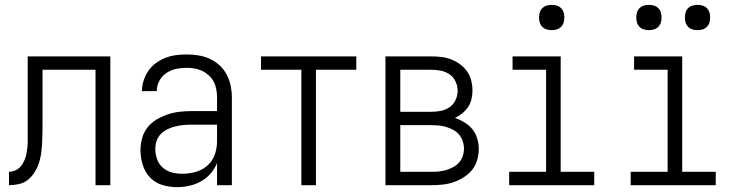

<svg xmlns="http://www.w3.org/2000/svg" viewBox="-20 -762 3040 790"><path d="M17 0V-55Q28 -55 39 -59Q50 -63 58.5 -70.5Q67 -78 73 -88Q79 -98 83 -108.5Q87 -119 89 -130.5Q91 -142 92.5 -153.5Q94 -165 94 -176.5Q94 -188 94 -199Q94 -215 94 -231.5Q94 -248 94 -264V-530H434V0H373V-475H155V-264Q155 -261 155 -258Q155 -255 155 -252Q155 -231 154.5 -210.5Q154 -190 153 -169.5Q152 -149 149 -128.5Q146 -108 139.5 -89Q133 -70 121.5 -52Q110 -34 94 -21.5Q78 -9 57.5 -4.5Q37 0 17 0Z M708 8Q677 8 647.5 -1Q618 -10 597.5 -31.5Q577 -53 567.5 -83Q558 -113 558 -143Q558 -168 564.5 -192.5Q571 -217 586.5 -237Q602 -257 624 -270Q646 -283 669.5 -291Q693 -299 718 -302Q743 -305 768 -305H873V-362Q873 -378 870 -394.5Q867 -411 859.5 -425.5Q852 -440 839.5 -451.5Q827 -463 812.5 -470Q798 -477 781.5 -480Q765 -483 748 -483Q726 -483 704.5 -478.5Q683 -474 664.5 -461.5Q646 -449 635.5 -429Q625 -409 625 -387H564Q564 -409 571 -430.5Q578 -452 590.5 -470.5Q603 -489 621.5 -502.5Q640 -516 660.5 -524Q681 -532 703.5 -535Q726 -538 748 -538Q773 -538 797 -534Q821 -530 843 -520Q865 -510 883 -493.5Q901 -477 912.5 -455.5Q924 -434 929 -410Q934 -386 934 -362V0H873V-91Q863 -67 846 -47.5Q829 -28 806.5 -15.5Q784 -3 758.5 2.5Q733 8 708 8ZM730 -47Q757 -47 784.5 -54.5Q812 -62 833 -80.5Q854 -99 863.5 -125.5Q873 -152 873 -180V-249H768Q751 -249 734.5 -247.5Q718 -246 701.5 -242Q685 -238 669.5 -230.5Q654 -223 642 -211Q630 -199 624.5 -182.5Q619 -166 619 -149Q619 -127 626.5 -106.5Q634 -86 650 -72Q666 -58 687 -52.5Q708 -47 730 -47Z M1220 0V-475H1054V-530H1446V-475H1280V0Z M1566 0V-530H1755Q1776 -530 1796.5 -527.5Q1817 -525 1836.5 -517.5Q1856 -510 1873 -497.5Q1890 -485 1902 -468Q1914 -451 1919 -430.5Q1924 -410 1924 -390Q1924 -372 1920 -354.5Q1916 -337 1906 -322Q1896 -307 1882 -295.5Q1868 -284 1852 -277Q1872 -270 1891 -258.5Q1910 -247 1923.5 -230.5Q1937 -214 1943.5 -192.5Q1950 -171 1950 -150Q1950 -127 1943.5 -104Q1937 -81 1922.5 -63Q1908 -45 1888 -32.5Q1868 -20 1846.5 -12.5Q1825 -5 1801.5 -2.5Q1778 0 1755 0ZM1755 -302Q1775 -302 1794.5 -306Q1814 -310 1830 -321Q1846 -332 1854.5 -350.5Q1863 -369 1863 -389Q1863 -408 1854.5 -426.5Q1846 -445 1830 -456Q1814 -467 1794.5 -471Q1775 -475 1755 -475H1627V-302ZM1755 -55Q1771 -55 1786.5 -56.5Q1802 -58 1816.5 -62.5Q1831 -67 1845 -74.5Q1859 -82 1869 -93.5Q1879 -105 1884 -120Q1889 -135 1889 -151Q1889 -166 1884 -181Q1879 -196 1869 -208Q1859 -220 1845 -227.5Q1831 -235 1816.5 -239.5Q1802 -244 1786.5 -245.5Q1771 -247 1755 -247H1627V-55Z M2075 0V-55H2227V-475H2089V-530H2287V-55H2425V0ZM2250 -638Q2239 -638 2229 -641Q2219 -644 2211.5 -651.5Q2204 -659 2201 -669Q2198 -679 2198 -690Q2198 -701 2201 -711Q2204 -721 2211.5 -728.5Q2219 -736 2229 -739Q2239 -742 2250 -742Q2261 -742 2271 -739Q2281 -736 2288.5 -728.5Q2296 -721 2299 -711Q2302 -701 2302 -690Q2302 -679 2299 -669Q2296 -659 2288.5 -651.5Q2281 -644 2271 -641Q2261 -638 2250 -638Z M2575 0V-55H2727V-475H2589V-530H2787V-55H2925V0ZM2850 -638Q2839 -638 2829 -641Q2819 -644 2811.5 -651.5Q2804 -659 2801 -669Q2798 -679 2798 -690Q2798 -701 2801 -711Q2804 -721 2811.5 -728.5Q2819 -736 2829 -739Q2839 -742 2850 -742Q2861 -742 2871 -739Q2881 -736 2888.5 -728.5Q2896 -721 2899 -711Q2902 -701 2902 -690Q2902 -679 2899 -669Q2896 -659 2888.5 -651.5Q2881 -644 2871 -641Q2861 -638 2850 -638ZM2650 -638Q2639 -638 2629 -641Q2619 -644 2611.5 -651.5Q2604 -659 2601 -669Q2598 -679 2598 -690Q2598 -701 2601 -711Q2604 -721 2611.5 -728.5Q2619 -736 2629 -739Q2639 -742 2650 -742Q2661 -742 2671 -739Q2681 -736 2688.5 -728.5Q2696 -721 2699 -711Q2702 -701 2702 -690Q2702 -679 2699 -669Q2696 -659 2688.5 -651.5Q2681 -644 2671 -641Q2661 -638 2650 -638Z"/></svg>

Font: Iosevka Term Light
Style: Regular
Weight: 300
Monospace: yes
Designer: Belleve Invis
Foundry: Belleve Invis
Version: Version 9.0.1; ttfautohint (v1.8.3)